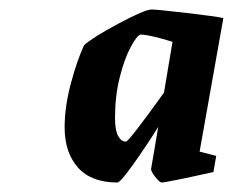

<svg xmlns="http://www.w3.org/2000/svg" viewBox="-20 -704 490 404"><path d="M400 -385 435 -376 429 -342Q330 -320 320 -320Q316 -320 306.5 -332Q297 -344 298 -349L313 -437Q286 -394 259.5 -357Q233 -320 227 -320Q172 -320 144 -351.5Q116 -383 116 -436Q116 -479 129 -528Q142 -577 157 -609Q176 -626 230.5 -655Q285 -684 299 -684Q310 -684 370.5 -677Q431 -670 450 -666ZM325 -509 343 -616Q321 -623 301 -627.5Q281 -632 275 -631Q268 -629 255 -605Q242 -581 232 -541.5Q222 -502 222 -456Q222 -430 228.5 -418Q235 -406 245 -406Q251 -406 325 -509Z"/></svg>

Font: Grenze SemiBold
Style: Italic
Weight: 600
Italic angle: -10°
Designer: Renata Polastri
Foundry: Omnibus-Type
Version: Version 1.002; ttfautohint (v1.8)